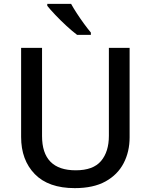

<svg xmlns="http://www.w3.org/2000/svg" viewBox="-20 -961 778 991"><path d="M649 -252Q649 -178 618 -118.5Q587 -59 524.5 -24.5Q462 10 366 10Q230 10 159.5 -62.5Q89 -135 89 -254V-714H197V-259Q197 -82 371 -82Q461 -82 501.5 -130Q542 -178 542 -260V-714H649ZM347 -941Q359 -919 377 -891.5Q395 -864 414 -838Q433 -812 449 -793V-781H378Q354 -799 323.5 -827Q293 -855 265.5 -884Q238 -913 224 -931V-941Z"/></svg>

Font: Noto Sans Ethiopic Medium
Style: Regular
Weight: 500
Designer: Monotype Design Team
Foundry: Monotype Imaging Inc.
Version: Version 2.102; ttfautohint (v1.8.4.7-5d5b)